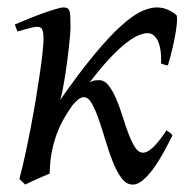

<svg xmlns="http://www.w3.org/2000/svg" viewBox="-20 -477 519 517"><path d="M444.3 -112.3Q434.1 -91.8 421.4 -68.4Q408.7 -44.9 394.8 -25.4Q380.9 -5.9 366.2 7.1Q351.6 20 337.4 20Q320.3 20 307.4 2.7Q294.4 -14.6 283.9 -41Q273.4 -67.4 264.4 -97.7Q255.4 -127.9 246.3 -154.3Q237.3 -180.7 227.5 -198Q217.8 -215.3 205.6 -215.3Q198.7 -215.3 191.2 -209.5Q183.6 -203.6 175.3 -193.8Q162.6 -176.3 151.9 -157.2Q141.1 -138.2 132.8 -116Q124.5 -93.8 119.4 -67.6Q114.3 -41.5 113.8 -9.8Q106.9 -6.8 98.1 -2.9Q89.4 1 80.3 4.9Q71.3 8.8 62.5 12.9Q53.7 17.1 47.9 20L32.2 4.9Q40.5 -25.9 48.3 -62.5Q56.2 -99.1 63.5 -137.2Q70.8 -175.3 76.9 -212.4Q83 -249.5 87.6 -281.2Q92.3 -313 94.7 -336.7Q97.2 -360.4 97.2 -372.1Q97.2 -383.3 95.9 -389.9Q94.7 -396.5 92.5 -399.7Q90.3 -402.8 86.9 -403.8Q83.5 -404.8 79.1 -404.8Q74.7 -404.8 66.2 -402.8Q57.6 -400.9 48.8 -398.4Q38.6 -395.5 26.9 -392.1L20 -411.1Q40.5 -419.9 61.3 -428.2Q82 -436.5 100.1 -442.9Q118.2 -449.2 131.6 -453.1Q145 -457 150.9 -457Q157.7 -457 161.6 -454.8Q165.5 -452.6 167.2 -446.8Q168.9 -440.9 169.4 -430.2Q169.9 -419.4 169.9 -401.9Q169.9 -396 168.7 -382.1Q167.5 -368.2 165.5 -350.1Q163.6 -332 160.9 -311.3Q158.2 -290.5 155 -271Q151.9 -251.5 148.7 -234.9Q145.5 -218.3 142.1 -208Q194.8 -283.2 235.1 -331.5Q275.4 -379.9 306.4 -407.7Q337.4 -435.5 360.6 -446.3Q383.8 -457 401.9 -457Q417.5 -457 430.7 -451.4Q443.8 -445.8 454.6 -437Q457 -435.1 456.8 -423.3Q456.5 -411.6 453.6 -393.1Q450.7 -374.5 445.3 -350.6Q439.9 -326.7 432.1 -300.8Q421.9 -302.2 413.6 -306.2Q414.6 -329.6 411.6 -345.2Q408.7 -360.8 403.3 -370.4Q397.9 -379.9 391.1 -383.8Q384.3 -387.7 377.4 -387.7Q366.7 -387.7 352.3 -381.6Q337.9 -375.5 318.8 -360.6Q299.8 -345.7 275.6 -320.1Q251.5 -294.4 221.2 -254.9Q229.5 -259.8 235.8 -260.5Q242.2 -261.2 246.6 -261.2Q261.2 -261.2 272.5 -246.8Q283.7 -232.4 293 -210.7Q302.2 -189 310.1 -163.6Q317.9 -138.2 326.2 -116.5Q334.5 -94.7 343.8 -80.3Q353 -65.9 365.2 -65.9Q373 -65.9 381.6 -71.8Q390.1 -77.6 398.2 -86.4Q406.2 -95.2 414.1 -105.7Q421.9 -116.2 428.2 -126L437 -120.1Q439.9 -118.2 444.3 -112.3Z"/></svg>

Font: Gentium Plus Cyr
Style: Italic
Weight: 400
Italic angle: -8°
Designer: J. Victor Gaultney, Annie Olsen, Iska Routamaa, Becca Hirsbrunner
Foundry: SIL International
Version: Version 5.000